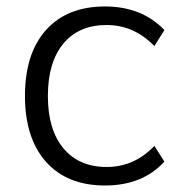

<svg xmlns="http://www.w3.org/2000/svg" viewBox="-20 -568 555 597"><path d="M306.6 8.8Q188.5 8.8 123 -64.9Q57.6 -138.7 57.6 -269.5Q57.6 -401.4 123 -474.6Q188.5 -547.9 306.6 -547.9Q420.9 -547.9 491.2 -474.6L460 -424.8Q396.5 -490.2 311.5 -490.2Q224.6 -490.2 176.8 -432.1Q128.9 -374 128.9 -269.5Q128.9 -165 177.2 -106.9Q225.6 -48.8 311.5 -48.8Q397.5 -48.8 460 -114.3L491.2 -65.4Q422.9 8.8 306.6 8.8Z"/></svg>

Font: Min Sans Light
Style: Regular
Weight: 300
Designer: Jinseong-Kim, NotoSansCJK, Nunito
Foundry: Jinseong-Kim
Version: Version 1.400;Glyphs 3.1.2 (3151)